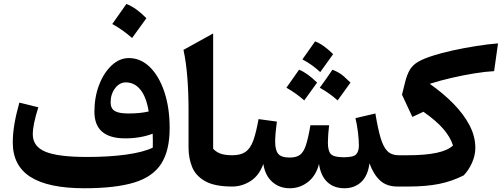

<svg xmlns="http://www.w3.org/2000/svg" viewBox="-20 -955 2570 983"><path d="M762.2 -199.2Q762.7 -213.9 762.5 -233.2Q762.2 -252.4 761.7 -270.5Q699.2 -246.6 621.1 -246.6Q463.4 -246.6 463.4 -382.8Q463.4 -457.5 487.3 -520Q511.2 -582.5 551.5 -620.1Q591.8 -657.7 639.6 -657.7Q700.2 -657.7 747.3 -611.6Q794.4 -565.4 821.5 -484.4Q848.6 -403.3 848.6 -298.8Q848.6 -184.1 805.4 -116.7Q762.2 -49.3 666.3 -20.3Q570.3 8.8 412.1 8.8Q227.1 8.8 136.2 -49.1Q45.4 -106.9 45.4 -225.1Q45.4 -270 53.7 -319.3Q62 -368.7 79.1 -429.7L176.3 -405.8Q147.9 -317.4 147.9 -267.1Q147.9 -205.1 212.6 -178.2Q277.3 -151.4 425.8 -151.4Q540.5 -151.4 628.2 -163.8Q715.8 -176.3 762.2 -199.2ZM741.2 -384.3Q729 -459 698.7 -496.1Q668.5 -533.2 623.5 -533.2Q592.3 -533.2 569.3 -503.2Q546.4 -473.1 546.4 -431.2Q546.4 -399.9 567.1 -387Q587.9 -374 637.7 -374Q697.3 -374 741.2 -384.3ZM627 -934.6Q654.3 -924.3 679.9 -905.3Q705.6 -886.2 729.5 -861.8Q692.9 -810.5 656.2 -760.3Q633.8 -780.3 608.6 -798.3Q583.5 -816.4 554.7 -832Q573.2 -858.4 591.3 -883.8Q609.4 -909.2 627 -934.6Z M1071.3 -783.7V-193.4Q1085.4 -177.7 1107.9 -168.9Q1130.4 -160.2 1168.9 -160.2H1169.4V0H1168.9Q1079.1 0 1030.5 -27.3Q981.9 -54.7 963.6 -100.1Q945.3 -145.5 945.3 -199.7V-393.1Q945.3 -479 939.2 -557.4Q933.1 -635.7 919.4 -699.7Z M1743.2 8.8Q1689 8.8 1655.3 -23.4Q1621.6 -55.7 1613.3 -115.7Q1598.1 -55.7 1556.9 -23.4Q1515.6 8.8 1463.9 8.8Q1410.6 8.8 1374 -23.7Q1337.4 -56.2 1328.1 -115.7Q1307.1 -56.6 1263.2 -28.3Q1219.2 0 1169.4 0Q1159.7 0 1154.8 -7.8Q1149.9 -15.6 1149.9 -36.6V-123.5Q1149.9 -144.5 1154.8 -152.3Q1159.7 -160.2 1169.4 -160.2Q1212.4 -160.2 1237.3 -177.7Q1262.2 -195.3 1276.9 -235.8Q1291.5 -276.4 1303.7 -345.2L1397.5 -332.5Q1393.6 -304.2 1391.1 -276.1Q1388.7 -248 1388.7 -231Q1388.7 -186.5 1404.3 -167.5Q1419.9 -148.4 1463.9 -148.4Q1497.1 -148.4 1515.9 -162.4Q1534.7 -176.3 1546.4 -212.2Q1558.1 -248 1569.3 -313.5H1665Q1662.6 -296.4 1660.6 -269.5Q1658.7 -242.7 1658.7 -225.1Q1658.7 -182.1 1674.1 -166Q1689.5 -149.9 1741.2 -149.9Q1789.1 -149.9 1803.2 -164.6Q1817.4 -179.2 1817.4 -210.4Q1817.4 -239.3 1812.5 -279.1Q1807.6 -318.8 1799.8 -350.1L1901.9 -374Q1914.6 -296.4 1928.5 -249.3Q1942.4 -202.1 1963.6 -181.2Q1984.9 -160.2 2020 -160.2H2029.8V0H2014.2Q1959 0 1925.3 -31.5Q1891.6 -63 1871.6 -119.1Q1863.8 -55.7 1829.6 -23.4Q1795.4 8.8 1743.2 8.8ZM1617.2 -505.9Q1647.5 -546.9 1682.1 -598.1Q1718.3 -584 1740.7 -563.7Q1763.2 -543.5 1774.4 -532.2Q1757.8 -508.8 1741.5 -486.3Q1725.1 -463.9 1708.5 -440.9Q1669.9 -476.1 1617.2 -505.9ZM1446.3 -505.9Q1508.3 -594.2 1511.2 -598.1Q1551.8 -582.5 1603.5 -532.2Q1586.9 -509.3 1570.6 -486.6Q1554.2 -463.9 1537.6 -440.9Q1496.6 -477.5 1446.3 -505.9ZM1528.3 -650.9Q1566.9 -704.6 1593.3 -743.2Q1636.7 -726.6 1685.5 -677.7Q1657.7 -639.6 1619.6 -585.9Q1577.6 -625 1528.3 -650.9Z M2529.8 -732.9 2509.8 -590.8Q2464.4 -588.4 2407.5 -579.1Q2350.6 -569.8 2291.5 -556.2Q2232.4 -542.5 2180.2 -525.9Q2248.5 -478 2301.3 -424.3Q2354 -370.6 2383.8 -313.7Q2413.6 -256.8 2413.6 -198.2Q2413.6 -159.7 2396.7 -121.8Q2379.9 -84 2354 -57.1Q2293.5 -26.4 2227.1 -13.2Q2160.6 0 2069.8 0H2029.8Q2020 0 2015.1 -7.8Q2010.3 -15.6 2010.3 -36.6V-123.5Q2010.3 -144.5 2015.1 -152.3Q2020 -160.2 2029.8 -160.2H2070.8Q2156.7 -160.2 2215.3 -172.6Q2273.9 -185.1 2299.3 -210.4Q2285.2 -253.9 2249.3 -295.4Q2213.4 -336.9 2147.9 -382.8L2091.3 -356.4L2038.1 -470.2L2054.2 -534.7Q2064 -573.7 2078.4 -597.9Q2092.8 -622.1 2120.1 -638.2Q2147.5 -654.3 2194.8 -669.4Q2238.3 -683.6 2297.1 -696.5Q2356 -709.5 2417.5 -719.2Q2479 -729 2529.8 -732.9Z"/></svg>

Font: Pinar DS1 Bold
Style: Regular
Weight: 700
Designer: Amin Abedi
Version: Version 3.000